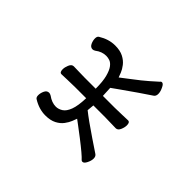

<svg xmlns="http://www.w3.org/2000/svg" viewBox="-56 -793 1112 1112"><g transform="rotate(-45 500.0 -236.5)"><path d="M592 -212Q541 -209 529 -209V-112Q529 -87 530.5 -52.5Q532 -18 532 -6Q532 10 507 10Q490 10 471 2Q449 -7 449 -24Q449 -32 450 -68.5Q451 -105 451 -112V-209L408 -213Q372 -168 312 -79L261 -3Q253 10 234.5 10Q216 10 195 -1Q175 -11 175 -23Q175 -29 179 -33Q201 -52 262 -131Q287 -163 304.5 -187Q322 -211 330 -221Q319 -225 301 -232Q283 -239 262 -254.5Q241 -270 227 -297Q213 -324 213 -365Q213 -417 244 -467Q250 -477 267 -477Q284 -477 302 -469Q322 -460 322 -442Q322 -434 316 -424Q292 -391 292 -358Q292 -337 305 -316.5Q318 -296 352.5 -283Q387 -270 451 -268V-360Q451 -390 449.5 -423Q448 -456 448 -467Q448 -483 473 -483Q490 -483 509 -475Q531 -466 531 -449Q531 -442 530 -407Q529 -372 529 -360V-268Q588 -268 624 -277.5Q660 -287 678 -300.5Q696 -314 701.5 -329Q707 -344 707 -359Q707 -394 683 -425Q677 -434 677 -442Q677 -460 697 -469Q715 -477 732 -477Q749 -477 755 -467Q786 -417 786 -365Q786 -324 772 -297Q758 -270 737 -254Q716 -238 698 -231Q680 -224 669 -220L712 -164Q751 -112 780.5 -78.5Q810 -45 821 -33Q827 -30 827 -23Q827 -11 805 -1Q783 10 764 10Q745 10 737 -3Q725 -22 687 -77Q649 -132 627.5 -162Q606 -192 592 -212Z"/></g></svg>

Font: Moon Stars Kai HW
Style: Bold
Weight: 700
Designer: GuiWonder
Version: Version 1.101